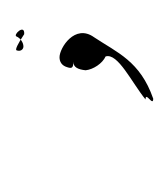

<svg xmlns="http://www.w3.org/2000/svg" viewBox="-5 -258 219 250"><g transform="rotate(-90 105.0 -133.5)"><path d="M100 -54C111 -54 90 -44 101 -44C150 -61 161 -91 181 -121C199 -146 167 -166 155 -166C149 -166 144 -163 142 -156C140 -150 141 -148 149 -148C142 -148 139 -142 138 -132C139 -122 147 -110 156 -106C161 -90 122 -72 100 -54ZM164 -222C162 -217 165 -213 169 -213C174 -213 180 -217 182 -222C184 -227 199 -211 185 -212C173 -220 165 -224 164 -222Z"/></g></svg>

Font: Zinc
Style: Obl
Weight: 400
Version: Version 1